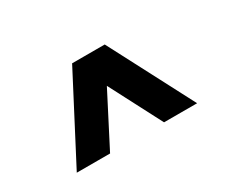

<svg xmlns="http://www.w3.org/2000/svg" viewBox="-72 -867 848 724"><g transform="rotate(-30 352.5 -505.0)"><path d="M91 -322 282 -688H424L615 -322H471L353 -549L236 -322Z"/></g></svg>

Font: Archivo SemiExpanded Black
Style: Regular
Weight: 900
Width: 6
Designer: Hector Gatti
Foundry: Omnibus-Type
Version: Version 2.001